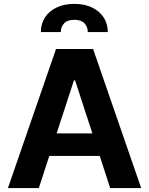

<svg xmlns="http://www.w3.org/2000/svg" viewBox="-20 -956 758 976"><path d="M20.3 0 264.8 -707H453.2L697.6 0H540.1L361.7 -547.4H355.8L177.4 0ZM547 -278V-163.3H169.2V-278ZM358.2 -936.3Q409.3 -936.3 447.6 -918Q485.9 -899.8 506.9 -867.4Q527.9 -835.1 527.9 -793.1H426.4Q425.8 -820.5 409.2 -837.9Q392.5 -855.3 358.2 -855.3Q323 -855.3 306.2 -837.7Q289.3 -820.1 289.3 -793.1H187.8Q187.8 -835.1 208.6 -867.4Q229.5 -899.8 268 -918Q306.5 -936.3 358.2 -936.3Z"/></svg>

Font: Pretendard Std Variable
Style: Regular
Weight: 400
Designer: Base glyphs from Inter by Rasmus Andersson; Hangeul glyphs from Noto Sans CJK(Source Han Sans) by Jang Soo-young and Kan
Foundry: Kil Hyung-jin
Version: Version 1.309;Glyphs 3.2 (3225)